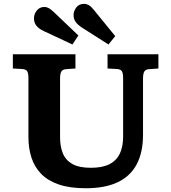

<svg xmlns="http://www.w3.org/2000/svg" viewBox="-20 -989 911 1023"><path d="M437.5 14Q352 14 293.5 -6Q235 -26 199.5 -62.5Q164 -99 147.7 -149Q131.5 -199 131.5 -258.5V-573Q131.5 -599 124.7 -609.7Q118 -620.5 95.5 -621.5L48.5 -624V-700H382V-624L332.5 -620.5Q314.5 -619.5 307.3 -608.5Q300 -597.5 300 -569.5V-259Q300 -207.5 315.3 -171Q330.5 -134.5 366.3 -114.8Q402 -95 464 -95Q526 -95 563.7 -114.5Q601.5 -134 618.7 -171.3Q636 -208.5 636 -261V-573Q636 -599 629.2 -609.7Q622.5 -620.5 600 -621.5L553 -624V-700H824V-624L774.5 -620.5Q756.5 -619.5 749.3 -608.5Q742 -597.5 742 -569.5V-271.5Q742 -176 707.8 -112.5Q673.5 -49 606 -17.5Q538.5 14 437.5 14ZM558 -752 420.5 -839.5Q395.5 -855.5 383.7 -871.3Q372 -887 372 -909Q372 -930 386.5 -949.3Q401 -968.5 428 -968.5Q440.5 -968.5 452.8 -961.8Q465 -955 479 -937.5L594 -796.5ZM366 -752 213 -823.5Q187 -835.5 174 -852Q161 -868.5 161 -890.5Q161 -915 176.5 -933.5Q192 -952 216.5 -952Q228 -952 239.5 -945.8Q251 -939.5 266.5 -925L397.5 -800Z"/></svg>

Font: Literata Variable Black
Style: Regular
Weight: 900
Designer: Latin by Veronika Burian and Jose Scaglione. Greek by Irene Vlachou. Cyrillic by Vera Evstafieva.
Foundry: TypeTogether
Version: Version 3.021